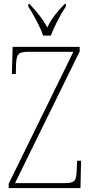

<svg xmlns="http://www.w3.org/2000/svg" viewBox="-20 -951 463 971"><path d="M198 -771H237C254 -816 287 -880 313 -918V-931H307C266 -888 243 -860 219 -812C193 -860 169 -888 129 -931H123V-918C148 -880 183 -816 198 -771ZM24 0H387L390 -138H370L368 -93C366 -39 361 -25 309 -25H56L383 -691V-714H44L40 -577H60L61 -620C63 -675 70 -689 122 -689H351L24 -22Z"/></svg>

Font: Noto Serif Hebrew Condensed Thin
Style: Regular
Weight: 100
Width: 3
Designer: Monotype Design Team
Foundry: Monotype Imaging Inc.
Version: Version 2.004